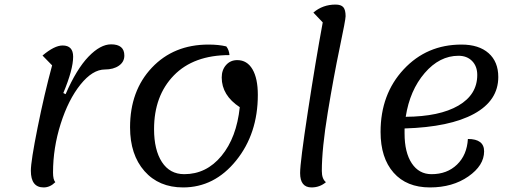

<svg xmlns="http://www.w3.org/2000/svg" viewBox="-20 -795 2245 840"><path d="M171 25Q115 25 115 -48Q115 -90 144.5 -237Q174 -384 208 -509L166 -552Q218 -596 254 -596Q300 -596 300 -547Q300 -491 257 -388L267 -383Q315 -493 367 -547Q419 -601 466 -601Q524 -601 524 -552Q524 -524 500 -507.5Q476 -491 439 -491Q385 -491 332 -425Q279 -359 245.5 -253.5Q212 -148 212 -40Q212 -9 222 2Q199 25 171 25Z M781 25Q675 25 612 -46.5Q549 -118 549 -238Q549 -398 644.5 -499Q740 -600 892 -600Q937 -600 970 -592Q982 -577 984 -554Q827 -554 740.5 -465Q654 -376 654 -230Q654 -139 688.5 -86Q723 -33 786 -33Q883 -33 949 -113Q1015 -193 1029 -326Q950 -378 950 -456Q950 -489 969 -510.5Q988 -532 1018 -532Q1061 -532 1084.5 -492Q1108 -452 1108 -380Q1108 -210 1013 -92.5Q918 25 781 25Z M1343 25Q1293 25 1293 -38Q1293 -85 1327 -307.5Q1361 -530 1392 -697L1351 -740Q1392 -775 1448 -775Q1472 -775 1482 -763.5Q1492 -752 1492 -724Q1492 -709 1466 -585Q1440 -461 1414 -303Q1388 -145 1388 -47Q1388 -12 1406 2Q1379 25 1343 25Z M1861 25Q1759 25 1702 -39.5Q1645 -104 1645 -218Q1645 -383 1746 -491.5Q1847 -600 1999 -600Q2075 -600 2117.5 -562.5Q2160 -525 2160 -458Q2160 -355 2054 -297Q1948 -239 1750 -233V-211Q1750 -128 1781.5 -80.5Q1813 -33 1868 -33Q1936 -33 1979.5 -75Q2023 -117 2027 -187Q2098 -187 2098 -133Q2098 -71 2029 -23Q1960 25 1861 25ZM1986 -551Q1903 -551 1838 -475.5Q1773 -400 1755 -284Q1903 -285 1985.5 -333Q2068 -381 2068 -467Q2068 -505 2045.5 -528Q2023 -551 1986 -551Z"/></svg>

Font: Lemonada Light
Style: Regular
Weight: 300
Designer: Mohamed Gaber (Arabic), Eduardo Tunni (Latin)
Foundry: Kief Type Foundry
Version: Version 4.004